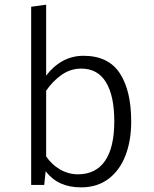

<svg xmlns="http://www.w3.org/2000/svg" viewBox="-20 -785 655 815"><path d="M175.9 -464.1Q207.2 -505.1 247.2 -526.7Q287.2 -548.2 334.4 -548.2Q439.5 -548.2 488.2 -474.6Q536.9 -401 536.9 -269.2Q536.9 -187.2 512.3 -124.1Q487.7 -61 440 -25.4Q392.3 10.3 324.6 10.3Q275.4 10.3 238.5 -6.2Q201.5 -22.6 173.8 -57.9L167.7 0H112.3V-756.4L175.9 -765.1ZM465.1 -270.3Q465.1 -378.5 429.7 -436.2Q394.4 -493.8 325.1 -493.8Q279 -493.8 241 -466.9Q203.1 -440 175.9 -400V-121Q199.5 -86.2 235.1 -65.6Q270.8 -45.1 310.8 -45.1Q386.2 -45.1 425.6 -101.8Q465.1 -158.5 465.1 -270.3Z"/></svg>

Font: Fira Code Fixed Light
Style: Regular
Weight: 300
Monospace: yes
Designer: Carrois Corporate, Edenspiekermann AG, Nikita Prokopov
Foundry: Carrois Corporate, Edenspiekermann AG, Nikita Prokopov
Version: Version 5.002